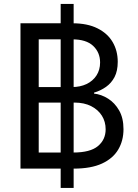

<svg xmlns="http://www.w3.org/2000/svg" viewBox="-20 -844 689 961"><path d="M283.7 96.7V-824.2H348.6V96.7ZM82.5 0V-727.5H342.3Q417.5 -727.5 468 -702.1Q518.6 -676.8 543.9 -633.3Q569.3 -589.8 569.3 -534.7Q569.3 -489.3 553.5 -458.7Q537.6 -428.2 510.7 -409.2Q483.9 -390.1 450.7 -380.4V-375.5Q487.3 -371.6 521 -350.3Q554.7 -329.1 576.4 -291Q598.1 -252.9 598.1 -197.3Q598.1 -140.1 571.8 -95.5Q545.4 -50.8 490.5 -25.4Q435.5 0 349.1 0ZM173.8 -80.6H347.2Q431.6 -80.6 470.2 -112.8Q508.8 -145 508.8 -196.8Q508.8 -234.9 490 -264.9Q471.2 -294.9 436.3 -312.7Q401.4 -330.6 352.1 -330.6H173.8ZM173.8 -408.2H339.8Q381.3 -408.2 413.1 -423.3Q444.8 -438.5 462.9 -466.3Q481 -494.1 481 -531.2Q481 -581.5 446.3 -614.3Q411.6 -647 341.8 -647H173.8Z"/></svg>

Font: Inter 20pt
Style: Regular
Weight: 400
Version: Version 4.001;git-66647c0bb